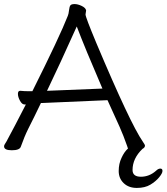

<svg xmlns="http://www.w3.org/2000/svg" viewBox="-21 -731 818 943"><path d="M482 -296Q397 -493 356 -601Q273 -416 210 -285ZM608 -2Q607 -2 607 -3L603 -15Q586 -64 566 -109L507 -239L184 -225H180Q164 -191 148 -159L118 -99Q99 -61 81 -10Q75 7 37 7Q-1 7 -1 -12Q-1 -18 3 -23.5Q7 -29 11 -36.5Q15 -44 24.5 -62Q34 -80 53.5 -116.5Q73 -153 106 -218H99Q87 -218 77 -236.5Q67 -255 67 -270Q67 -285 78 -285H80Q98 -283 119 -283H138Q273 -553 312 -653Q316 -662 318 -680.5Q320 -699 325 -705Q330 -711 345.5 -711Q361 -711 380 -702Q399 -693 402 -680L399 -660Q399 -647 452 -520Q619 -124 680 -36Q691 -20 691 -16Q691 -6 679 0Q630 47 630 104Q630 137 671 137Q712 137 745 108Q756 97 766.5 97Q777 97 777 108.5Q777 120 760.5 140Q744 160 717.5 176Q691 192 651 192Q611 192 586.5 168.5Q562 145 562 109Q562 73 576 44Q589 15 608 -2Z"/></svg>

Font: LXGW WenKai
Style: Regular
Weight: 400
Designer: LXGW / Fontworks Inc.
Foundry: LXGW / Fontworks Inc.
Version: Version 1.520; June 14, 2025